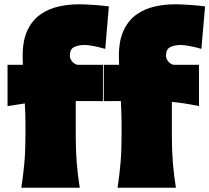

<svg xmlns="http://www.w3.org/2000/svg" viewBox="-20 -886 988 906"><path d="M534.7 0Q543.9 -60.1 548.8 -117.7Q553.7 -175.3 553.7 -247.6V-305.2Q553.7 -327.1 552.7 -353.8Q551.8 -380.4 550.3 -409.2L469.7 -408.7V-580.1H542Q541 -604 541 -621.6Q541 -696.3 564 -743.9Q586.9 -791.5 625 -818.1Q663.1 -844.7 710 -855.2Q756.8 -865.7 805.2 -865.7Q829.6 -865.7 857.7 -864Q885.7 -862.3 910.2 -860.1Q934.6 -857.9 947.8 -856L930.2 -655.3Q909.2 -662.1 878.7 -668Q848.1 -673.8 834.5 -673.8Q804.7 -673.8 783.9 -664.1Q763.2 -654.3 763.2 -622.6Q763.2 -610.4 772.5 -597.9Q781.7 -585.4 798.3 -580.1H918.9V-385.3Q853 -399.4 791 -405.3V-247.6Q791 -175.3 795.7 -117.7Q800.3 -60.1 810.1 0ZM80.6 0Q89.8 -60.1 95 -117.7Q100.1 -175.3 100.1 -247.6V-305.2Q100.1 -325.2 99.4 -348.9Q98.6 -372.6 97.2 -397.9L15.6 -385.3V-580.1H87.9Q86.9 -604 86.9 -621.6Q86.9 -696.3 109.9 -743.9Q132.8 -791.5 171.1 -818.1Q209.5 -844.7 256.3 -855.2Q303.2 -865.7 351.6 -865.7Q376 -865.7 404.1 -864Q432.1 -862.3 456.3 -860.1Q480.5 -857.9 493.7 -856L476.6 -655.3Q462.4 -659.7 443.4 -664.1Q424.3 -668.5 407 -671.1Q389.6 -673.8 380.4 -673.8Q350.6 -673.8 330.1 -664.1Q309.6 -654.3 309.6 -622.6Q309.6 -610.4 318.8 -597.9Q328.1 -585.4 344.7 -580.1H465.8V-408.7Q431.6 -409.2 399.9 -409.2Q368.2 -409.2 337.4 -409.2V-247.6Q337.4 -175.3 342 -117.7Q346.7 -60.1 356.4 0Z"/></svg>

Font: Pinar DS1 Black
Style: Regular
Weight: 900
Designer: Amin Abedi
Version: Version 3.000